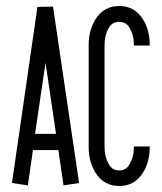

<svg xmlns="http://www.w3.org/2000/svg" viewBox="-20 -623 540 641"><path d="M480 -471H427Q427 -507 412 -531Q401 -550 378 -550Q355 -550 344 -531Q329 -507 329 -471V-134Q329 -98 344 -74Q355 -54 378 -54Q401 -54 412 -74Q427 -98 427 -134H480Q480 -82 457 -46Q429 -2 378 -2Q327 -2 299 -46Q276 -82 276 -134V-471Q276 -523 299 -559Q327 -603 378 -603Q429 -603 457 -559Q480 -523 480 -471ZM20 -12 73 -4 90 -122H175L192 -4L244 -12L157 -601L105 -600ZM167 -176H97L132 -414Z"/></svg>

Font: Astronomicon
Style: Regular
Weight: 400
Version: Version 1.1